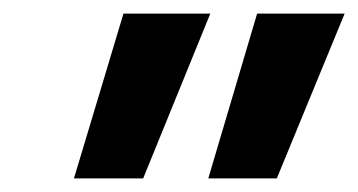

<svg xmlns="http://www.w3.org/2000/svg" viewBox="-20 -775 528 283"><path d="M287 -512 359 -755H488L388 -512ZM89 -512 162 -755H290L191 -512Z"/></svg>

Font: DM Sans 9pt Black
Style: Italic
Weight: 900
Italic angle: -10°
Version: Version 4.004;gftools[0.9.30]